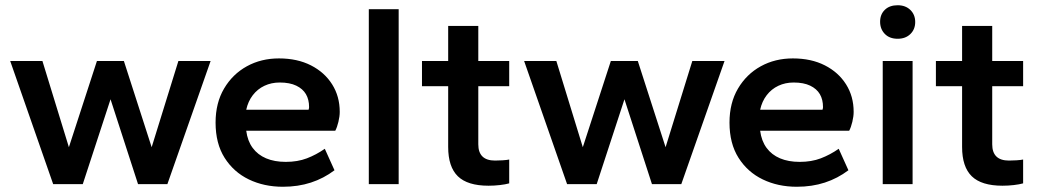

<svg xmlns="http://www.w3.org/2000/svg" viewBox="-20 -703 3964 733"><path d="M183 0 19 -470H142L243 -141L350 -470H453L559 -141L661 -470H784L619 0H507L402 -324L296 0Z M1060 10Q988 10 930 -18Q872 -46 837.5 -100.5Q803 -155 803 -235Q803 -310 835.5 -365Q868 -420 922.5 -450Q977 -480 1045 -480Q1115 -480 1167 -453.5Q1219 -427 1248 -381Q1277 -335 1277 -276Q1277 -259 1272 -238Q1267 -217 1260 -204H920Q925 -165 944.5 -138.5Q964 -112 996 -98.5Q1028 -85 1071 -85Q1116 -85 1151.5 -98.5Q1187 -112 1220 -135L1257 -53Q1216 -22 1167 -6Q1118 10 1060 10ZM920 -284H1158Q1159 -287 1159.5 -289.5Q1160 -292 1160 -294Q1160 -323 1148 -343.5Q1136 -364 1111 -376Q1086 -388 1048 -388Q1016 -388 989.5 -375.5Q963 -363 945 -339.5Q927 -316 920 -284Z M1388 0V-668H1502V0Z M1845 6Q1765 6 1728 -30Q1691 -66 1691 -142V-374H1591V-470H1691V-604H1806V-470H1924V-374H1806V-152Q1806 -121 1822 -105.5Q1838 -90 1870 -90Q1882 -90 1898.5 -91Q1915 -92 1924 -94V-3Q1910 1 1888.5 3.5Q1867 6 1845 6Z M2145 0 1981 -470H2104L2205 -141L2312 -470H2415L2521 -141L2623 -470H2746L2581 0H2469L2364 -324L2258 0Z M3022 10Q2950 10 2892 -18Q2834 -46 2799.5 -100.5Q2765 -155 2765 -235Q2765 -310 2797.5 -365Q2830 -420 2884.5 -450Q2939 -480 3007 -480Q3077 -480 3129 -453.5Q3181 -427 3210 -381Q3239 -335 3239 -276Q3239 -259 3234 -238Q3229 -217 3222 -204H2882Q2887 -165 2906.5 -138.5Q2926 -112 2958 -98.5Q2990 -85 3033 -85Q3078 -85 3113.5 -98.5Q3149 -112 3182 -135L3219 -53Q3178 -22 3129 -6Q3080 10 3022 10ZM2882 -284H3120Q3121 -287 3121.5 -289.5Q3122 -292 3122 -294Q3122 -323 3110 -343.5Q3098 -364 3073 -376Q3048 -388 3010 -388Q2978 -388 2951.5 -375.5Q2925 -363 2907 -339.5Q2889 -316 2882 -284Z M3350 0V-470H3464V0ZM3407 -555Q3376 -555 3358 -573.5Q3340 -592 3340 -620Q3340 -648 3358 -665.5Q3376 -683 3407 -683Q3437 -683 3455.5 -665Q3474 -647 3474 -619Q3474 -591 3455.5 -573Q3437 -555 3407 -555Z M3807 6Q3727 6 3690 -30Q3653 -66 3653 -142V-374H3553V-470H3653V-604H3768V-470H3886V-374H3768V-152Q3768 -121 3784 -105.5Q3800 -90 3832 -90Q3844 -90 3860.5 -91Q3877 -92 3886 -94V-3Q3872 1 3850.5 3.5Q3829 6 3807 6Z"/></svg>

Font: Gantari SemiBold
Style: Regular
Weight: 600
Designer: Anugrah Pasau
Foundry: Lafontype
Version: Version 1.000; ttfautohint (v1.8.3)